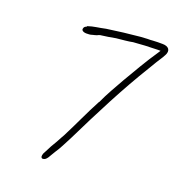

<svg xmlns="http://www.w3.org/2000/svg" viewBox="-130 -757 833 914"><g transform="rotate(20 287.0 -300.5)"><path d="M156 -593C154 -584 166 -576 187 -578H188C198 -578 206 -580 215 -583H216L230 -587C235 -590 241 -592 245 -593H246C269 -596 298 -600 322 -605H323C350 -608 381 -610 404 -615H405C425 -617 445 -617 463 -619H464C474 -619 484 -620 496 -620C504 -620 514 -621 524 -621H540L531 -607C494 -553 456 -487 422 -429C398 -386 370 -339 349 -292H348C311 -223 283 -158 246 -86C244 -82 241 -77 238 -72C218 -33 207 -20 197 2L186 23C183 27 181 33 180 39C178 49 183 54 188 54C209 54 216 28 234 1C249 -20 265 -54 282 -86C356 -237 432 -387 517 -525C533 -553 546 -573 555 -587C560 -594 563 -600 566 -606H567V-607C585 -638 568 -655 538 -655H513C505 -655 499 -654 489 -654C481 -653 472 -653 462 -653C451 -652 439 -652 428 -651C373 -646 316 -639 261 -631C226 -623 201 -622 172 -612L169 -608C162 -606 157 -601 156 -593Z"/></g></svg>

Font: Scribbler
Style: HLIta
Weight: 100
Designer: Mew Too
Foundry: Cannot Into Space Fonts
Version: Version 1.001